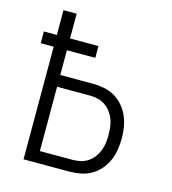

<svg xmlns="http://www.w3.org/2000/svg" viewBox="-109 -825 819 914"><g transform="rotate(15 300.0 -367.5)"><path d="M91 0V-555H27V-613H91V-735H156V-613H296V-555H156V-433H317Q345 -433 373 -427.5Q401 -422 425 -408Q449 -394 467.5 -372.5Q486 -351 497 -325.5Q508 -300 512.5 -272.5Q517 -245 517 -217Q517 -189 512.5 -161Q508 -133 497 -107.5Q486 -82 467.5 -60.5Q449 -39 425 -25Q401 -11 373 -5.5Q345 0 317 0ZM156 -58H317Q337 -58 356.5 -62.5Q376 -67 392.5 -78Q409 -89 421 -105Q433 -121 440 -139.5Q447 -158 449.5 -177.5Q452 -197 452 -217Q452 -236 449.5 -256Q447 -276 440 -294Q433 -312 421 -328Q409 -344 392.5 -355Q376 -366 356.5 -370.5Q337 -375 317 -375H156Z"/></g></svg>

Font: Iosevka Aile Custom Light
Style: Regular
Weight: 300
Designer: Belleve Invis
Foundry: Belleve Invis
Version: Version 17.0.2; ttfautohint (v1.8.3)